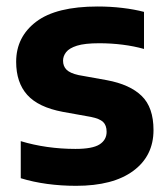

<svg xmlns="http://www.w3.org/2000/svg" viewBox="-20 -576 529 606"><path d="M220 10.5Q173 10.5 128.8 4.5Q84.5 -1.5 45.5 -13.5V-130.5Q85 -118.5 129 -112.2Q173 -106 218 -106Q272 -106 294.2 -120.2Q316.5 -134.5 316.5 -160Q316.5 -180.5 305.5 -191Q294.5 -201.5 267 -207L178 -223Q101 -237.5 66 -276.5Q31 -315.5 31 -381Q31 -459.5 94.2 -507.5Q157.5 -555.5 288.5 -555.5Q328.5 -555.5 366.2 -551Q404 -546.5 434.5 -538.5V-421.5Q402.5 -430.5 366.5 -435Q330.5 -439.5 293 -439.5Q247.5 -439.5 223 -431.8Q198.5 -424 188.8 -411.5Q179 -399 179 -384.5Q179 -367 190 -356Q201 -345 228 -339L317 -323Q390 -309.5 427.2 -273.2Q464.5 -237 464.5 -165.5Q464.5 -84 400.8 -36.8Q337 10.5 220 10.5Z"/></svg>

Font: Encode Sans Condensed Thin
Style: Bold
Weight: 700
Version: Version 3.002